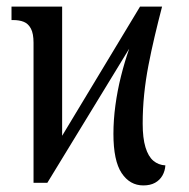

<svg xmlns="http://www.w3.org/2000/svg" viewBox="-20 -556 576 584"><path d="M416 8Q375 8 350 -29.5Q325 -67 325 -149Q325 -191 331 -235.5Q337 -280 348 -324Q359 -368 373 -408L124 0H82V-426Q82 -454 74 -469Q66 -484 52.5 -489.5Q39 -495 20 -495H15V-536H169V-143L406 -536H473Q461 -490 450.5 -445.5Q440 -401 431.5 -357Q423 -313 418.5 -269Q414 -225 414 -180Q414 -136 422.5 -108Q431 -80 446.5 -67Q462 -54 483 -53Q482 -36 474 -22Q466 -8 451.5 0Q437 8 416 8Z"/></svg>

Font: Noto Serif ExtraCondensed
Style: Regular
Weight: 400
Width: 2
Designer: Monotype Design Team
Foundry: Monotype Imaging Inc.
Version: Version 2.013